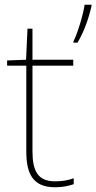

<svg xmlns="http://www.w3.org/2000/svg" viewBox="-20 -873 406 810"><path d="M366 -847V-853H337C331 -810 306 -729 290 -699V-693H307C335 -740 354 -795 366 -847ZM212 -108C138 -108 117 -154 117 -236V-596H289V-621H117V-752H96L90 -621L10 -618V-596H91V-233C91 -140 119 -83 212 -83C247 -83 269 -89 291 -96V-121C269 -113 245 -108 212 -108Z"/></svg>

Font: Noto Sans Kannada UI Thin
Style: Regular
Weight: 100
Designer: Jelle Bosma - Monotype Design Team
Foundry: Monotype Imaging Inc.
Version: Version 2.005